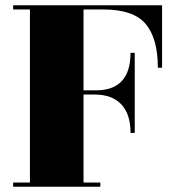

<svg xmlns="http://www.w3.org/2000/svg" viewBox="-20 -720 667 731"><path d="M362 -25V-9H30V-25H94V-684H30V-700H597V-462H581Q581 -574 534.5 -629Q488 -684 373 -684H298V-376H345Q477 -376 477 -519H493V-214H477Q477 -286 441.5 -323Q406 -360 341 -360H298V-25Z"/></svg>

Font: Elsie Black
Style: Regular
Weight: 900
Designer: Alejandro Inler
Foundry: Alejandro Inler
Version: 1.002